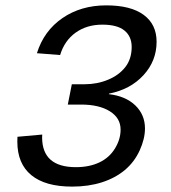

<svg xmlns="http://www.w3.org/2000/svg" viewBox="-20 -689 640 719"><path d="M250 9.8Q149.4 9.8 97.2 -33.2Q44.9 -76.2 44.9 -158.7Q44.9 -172.4 45.4 -176.8L138.2 -185.1L137.7 -174.8Q137.7 -63 264.2 -63Q314.5 -63 352.1 -80.8Q389.6 -98.6 410.6 -133.1Q431.6 -167.5 431.6 -203.6Q431.6 -247.1 391.4 -272.2Q351.1 -297.4 283.7 -297.4H233.9L249 -373.5H296.9Q343.8 -373.5 384.5 -390.4Q425.3 -407.2 449.2 -437.7Q473.1 -468.3 473.1 -513.2Q473.1 -552.7 446 -574.7Q418.9 -596.7 363.3 -596.7Q305.2 -596.7 263.4 -566.9Q221.7 -537.1 205.1 -482.9L118.2 -489.7Q144.5 -573.7 213.9 -621.3Q283.2 -668.9 377.9 -668.9Q469.7 -668.9 518.1 -633.3Q566.4 -597.7 566.4 -532.7Q566.4 -460.9 517.3 -407.5Q468.3 -354 388.2 -338.4L387.7 -336.4Q450.7 -329.1 486.8 -294.2Q522.9 -259.3 522.9 -208Q522.9 -169.4 503.2 -126Q483.4 -82.5 447.8 -52.5Q412.1 -22.5 361.8 -6.3Q311.5 9.8 250 9.8Z"/></svg>

Font: Liberation Mono
Style: Italic
Weight: 400
Italic angle: -12°
Monospace: yes
Designer: Steve Matteson
Foundry: Ascender Corporation
Version: Version 2.1.5